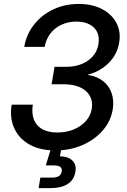

<svg xmlns="http://www.w3.org/2000/svg" viewBox="-20 -759 651 983"><path d="M264.2 11.2Q185.1 11.2 131.1 -19Q77.1 -49.3 53 -102.3Q28.8 -155.3 39.6 -223.1H147.9Q141.1 -178.2 153.8 -146.2Q166.5 -114.3 197 -97.4Q227.5 -80.6 273.4 -80.6Q318.8 -80.6 356.7 -95.9Q394.5 -111.3 419.2 -138.7Q443.8 -166 449.7 -201.7Q456.1 -239.3 440.2 -267.8Q424.3 -296.4 389.9 -312Q355.5 -327.6 305.2 -327.6H244.1L259.3 -417H319.8Q363.3 -417 398.4 -431.4Q433.6 -445.8 456.1 -471.9Q478.5 -498 483.9 -533.2Q489.7 -567.9 478 -593.5Q466.3 -619.1 439 -633.8Q411.6 -648.4 371.1 -648.4Q329.6 -648.4 295.4 -632.8Q261.2 -617.2 238.5 -588.1Q215.8 -559.1 208.5 -519H104Q115.2 -583.5 154.3 -633.1Q193.4 -682.6 252.4 -710.7Q311.5 -738.8 382.8 -738.8Q452.6 -738.8 502.4 -712.6Q552.2 -686.5 575.9 -641.8Q599.6 -597.2 590.3 -541.5Q580.6 -481.4 537.4 -437.5Q494.1 -393.6 431.2 -377.4V-375Q478.5 -367.7 509 -342.8Q539.6 -317.9 552 -280.8Q564.5 -243.7 557.1 -198.7Q547.4 -138.7 506.1 -91.1Q464.8 -43.5 401.9 -16.1Q338.9 11.2 264.2 11.2ZM177.7 204.1 186.5 150.4H244.1Q268.6 150.4 281 142.8Q293.5 135.3 295.9 119.1Q298.8 103.5 288.8 95.7Q278.8 87.9 254.9 87.9H214.4L248.5 -22.9H297.9L293.9 0L287.1 41Q330.6 42.5 351.3 63.5Q372.1 84.5 366.2 120.1Q358.9 163.1 325.7 183.6Q292.5 204.1 238.8 204.1Z"/></svg>

Font: Inter 28pt Medium
Style: Italic
Weight: 500
Italic angle: -9.3988°
Designer: Rasmus Andersson
Foundry: rsms
Version: Version 4.001;git-66647c0bb